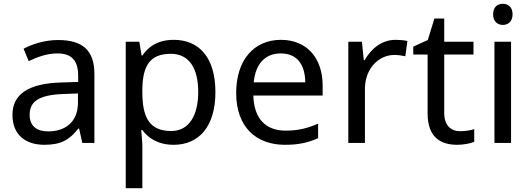

<svg xmlns="http://www.w3.org/2000/svg" viewBox="-20 -757 2812 1017"><path d="M288 -545C218 -545 152 -524 105 -499L132 -433C176 -454 227 -474 283 -474C353 -474 394 -444 394 -355V-323L303 -320C128 -315 46 -256 46 -149C46 -40 118 10 215 10C305 10 348 -17 395 -76H399L416 0H480V-365C480 -490 418 -545 288 -545ZM314 -259 393 -262V-214C393 -110 325 -61 235 -61C177 -61 137 -88 137 -148C137 -216 180 -254 314 -259Z M901 -546C814 -546 766 -509 734 -463H730L718 -536H646V240H734V20C734 -5 730 -45 728 -68H734C765 -26 817 10 900 10C1033 10 1121 -86 1121 -269C1121 -454 1033 -546 901 -546ZM885 -472C984 -472 1030 -392 1030 -270C1030 -150 984 -63 887 -63C770 -63 734 -137 734 -269V-286C736 -411 776 -472 885 -472Z M1468 -546C1326 -546 1231 -440 1231 -264C1231 -85 1336 10 1489 10C1562 10 1610 -1 1665 -25V-102C1609 -78 1561 -65 1493 -65C1386 -65 1325 -130 1322 -251H1689V-304C1689 -450 1605 -546 1468 -546ZM1467 -474C1556 -474 1596 -412 1597 -321H1324C1333 -417 1383 -474 1467 -474Z M2075 -546C2000 -546 1945 -497 1911 -438H1907L1897 -536H1825V0H1913V-286C1913 -394 1986 -466 2069 -466C2087 -466 2110 -463 2127 -459L2138 -540C2120 -544 2095 -546 2075 -546Z M2417 -62C2368 -62 2333 -93 2333 -158V-468H2488V-536H2333V-659H2281L2246 -545L2169 -510V-468H2245V-156C2245 -26 2318 10 2402 10C2434 10 2473 3 2492 -6V-73C2475 -67 2443 -62 2417 -62Z M2644 -737C2615 -737 2592 -720 2592 -681C2592 -643 2615 -625 2644 -625C2671 -625 2695 -643 2695 -681C2695 -720 2671 -737 2644 -737ZM2687 -536H2599V0H2687Z"/></svg>

Font: Noto Sans Brahmi
Style: Regular
Weight: 400
Designer: Monotype Design Team
Foundry: Monotype Imaging Inc.
Version: Version 2.004